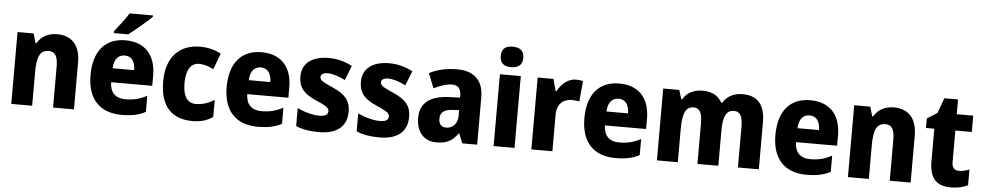

<svg xmlns="http://www.w3.org/2000/svg" viewBox="-41 -1111 7494 1464"><g transform="rotate(5 3705.5 -379.0)"><path d="M367 -560C298 -560 246 -531 215 -478H208L187 -550H64V0H224V-253C224 -371 244 -427 315 -427C365 -427 384 -388 384 -313V0H544V-359C544 -495 475 -560 367 -560Z M1082 -756V-766H903C876 -721 829 -662 796 -620V-606H906C957 -644 1045 -719 1082 -756ZM890 -559C740 -559 647 -462 647 -271C647 -84 747 10 908 10C988 10 1042 -2 1092 -29V-152C1037 -123 989 -111 927 -111C850 -111 810 -154 808 -231H1123V-309C1123 -470 1036 -559 890 -559ZM895 -443C947 -443 975 -402 975 -338H810C814 -411 847 -443 895 -443Z M1452 10C1516 10 1566 -6 1607 -35V-166C1564 -138 1515 -122 1465 -122C1403 -122 1366 -169 1366 -273C1366 -376 1403 -429 1464 -429C1502 -429 1538 -417 1576 -398L1622 -521C1577 -545 1523 -560 1461 -560C1303 -560 1203 -459 1203 -272C1203 -77 1296 10 1452 10Z M1932 -559C1782 -559 1689 -462 1689 -271C1689 -84 1789 10 1950 10C2030 10 2084 -2 2134 -29V-152C2079 -123 2031 -111 1969 -111C1892 -111 1852 -154 1850 -231H2165V-309C2165 -470 2078 -559 1932 -559ZM1937 -443C1989 -443 2017 -402 2017 -338H1852C1856 -411 1889 -443 1937 -443Z M2632 -165C2632 -256 2584 -298 2498 -337C2413 -375 2395 -385 2395 -410C2395 -431 2414 -443 2449 -443C2486 -443 2537 -426 2582 -403L2626 -515C2567 -544 2511 -560 2446 -560C2321 -560 2242 -504 2242 -401C2242 -315 2286 -269 2371 -232C2458 -194 2478 -180 2478 -155C2478 -128 2457 -115 2411 -115C2364 -115 2297 -132 2243 -159V-21C2297 2 2351 10 2420 10C2563 10 2632 -57 2632 -165Z M3095 -165C3095 -256 3047 -298 2961 -337C2876 -375 2858 -385 2858 -410C2858 -431 2877 -443 2912 -443C2949 -443 3000 -426 3045 -403L3089 -515C3030 -544 2974 -560 2909 -560C2784 -560 2705 -504 2705 -401C2705 -315 2749 -269 2834 -232C2921 -194 2941 -180 2941 -155C2941 -128 2920 -115 2874 -115C2827 -115 2760 -132 2706 -159V-21C2760 2 2814 10 2883 10C3026 10 3095 -57 3095 -165Z M3430 -559C3345 -559 3273 -542 3216 -511L3261 -399C3311 -424 3359 -440 3400 -440C3444 -440 3469 -417 3469 -361V-346L3386 -343C3241 -337 3164 -280 3164 -165C3164 -57 3223 10 3318 10C3400 10 3441 -16 3483 -73H3487L3516 0H3630V-363C3630 -492 3557 -559 3430 -559ZM3425 -248 3470 -250V-204C3470 -146 3432 -109 3383 -109C3348 -109 3326 -129 3326 -172C3326 -220 3354 -245 3425 -248Z M3836 -768C3785 -768 3750 -748 3750 -689C3750 -632 3786 -611 3836 -611C3886 -611 3923 -632 3923 -689C3923 -747 3887 -768 3836 -768ZM3916 -550H3756V0H3916Z M4338 -560C4277 -560 4225 -513 4198 -460H4190L4166 -550H4045V0H4206V-276C4205 -370 4262 -402 4320 -402C4347 -402 4364 -399 4377 -396L4392 -553C4377 -557 4356 -560 4338 -560Z M4670 -559C4520 -559 4427 -462 4427 -271C4427 -84 4527 10 4688 10C4768 10 4822 -2 4872 -29V-152C4817 -123 4769 -111 4707 -111C4630 -111 4590 -154 4588 -231H4903V-309C4903 -470 4816 -559 4670 -559ZM4675 -443C4727 -443 4755 -402 4755 -338H4590C4594 -411 4627 -443 4675 -443Z M5612 -560C5546 -560 5495 -532 5463 -481H5456C5430 -529 5384 -560 5309 -560C5236 -560 5184 -529 5157 -480H5151L5129 -550H5006V0H5166V-252C5166 -367 5185 -427 5251 -427C5295 -427 5316 -392 5316 -312V0H5476V-268C5476 -372 5497 -427 5560 -427C5604 -427 5626 -394 5626 -312V0H5786V-359C5786 -497 5726 -560 5612 -560Z M6132 -559C5982 -559 5889 -462 5889 -271C5889 -84 5989 10 6150 10C6230 10 6284 -2 6334 -29V-152C6279 -123 6231 -111 6169 -111C6092 -111 6052 -154 6050 -231H6365V-309C6365 -470 6278 -559 6132 -559ZM6137 -443C6189 -443 6217 -402 6217 -338H6052C6056 -411 6089 -443 6137 -443Z M6771 -560C6702 -560 6650 -531 6619 -478H6612L6591 -550H6468V0H6628V-253C6628 -371 6648 -427 6719 -427C6769 -427 6788 -388 6788 -313V0H6948V-359C6948 -495 6879 -560 6771 -560Z M7306 -121C7272 -121 7253 -142 7253 -183V-425H7379V-550H7253V-663H7148L7106 -547L7028 -498V-425H7092V-175C7092 -37 7154 10 7256 10C7311 10 7350 -1 7386 -18V-138C7359 -128 7333 -121 7306 -121Z"/></g></svg>

Font: Noto Sans Georgian SemiCondensed ExtraBold
Style: Regular
Weight: 800
Width: 4
Designer: Monotype Design Team, Akaki Razmadze
Foundry: Google LLC
Version: Version 2.005